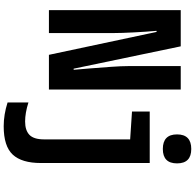

<svg xmlns="http://www.w3.org/2000/svg" viewBox="-28 -783 1056 1040"><g transform="rotate(90 500.0 -263.0)"><path d="M865 -694Q865 -771 787 -771Q708 -771 708 -694Q708 -617 787 -617Q865 -617 865 -694ZM159 0V-353Q159 -392 155.5 -460Q152 -528 147 -583H153L277 0H465V-714H338V-428Q338 -393 342 -336.5Q346 -280 350.5 -224Q355 -168 358 -134H352L231 -714H35V0ZM863 44V-546H584V-450L735 -440V26Q735 82 710.5 105.5Q686 129 638 129Q592 129 535 111V224Q601 245 664 245Q772 245 817.5 196Q863 147 863 44Z"/></g></svg>

Font: Noto Sans Mono UI Condensed
Style: Bold
Weight: 700
Width: 3
Designer: Monotype Design team
Foundry: Monotype Imaging Inc.
Version: 1.000